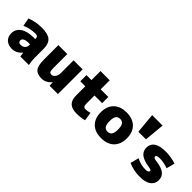

<svg xmlns="http://www.w3.org/2000/svg" viewBox="162 -1809 2857 2857"><g transform="rotate(45 1590.5 -380.0)"><path d="M323 -340H353Q353 -374 340 -387Q327 -400 293 -400Q188 -400 88 -355L63 -485Q173 -530 303 -530Q433 -530 488 -481.5Q543 -433 543 -320V-140Q543 -68 558 0H378Q372 -34 368 -70H366Q339 -34 296 -12Q253 10 208 10Q131 10 84.5 -32.5Q38 -75 38 -150Q38 -236 111.5 -288Q185 -340 323 -340ZM208 -170Q208 -125 258 -125Q301 -125 327 -149Q353 -173 353 -215V-230H323Q266 -230 237 -213.5Q208 -197 208 -170Z M988 -70Q960 -33 918.5 -11.5Q877 10 834 10Q740 10 699.5 -39Q659 -88 659 -210V-520H847V-230Q847 -172 858 -153.5Q869 -135 899 -135Q930 -135 954.5 -169Q979 -203 979 -250V-520H1169V0H994L990 -70Z M1570 10Q1471 10 1423 -35.5Q1375 -81 1375 -180V-370H1270V-500H1375V-690H1569V-500H1730V-370H1569V-210Q1569 -162 1580 -146Q1591 -130 1620 -130Q1664 -130 1710 -145L1730 -10Q1656 10 1570 10Z M1883 -458Q1955 -530 2086 -530Q2217 -530 2289 -458Q2361 -386 2361 -260Q2361 -134 2289 -62Q2217 10 2086 10Q1955 10 1883 -62Q1811 -134 1811 -260Q1811 -386 1883 -458ZM2019 -157Q2041 -126 2086 -126Q2131 -126 2153 -157Q2175 -188 2175 -260Q2175 -332 2153 -363Q2131 -394 2086 -394Q2041 -394 2019 -363Q1997 -332 1997 -260Q1997 -188 2019 -157Z M2572 -450H2412L2382 -770H2602Z M3093 -363Q3002 -396 2923 -396Q2880 -396 2864 -388.5Q2848 -381 2848 -365Q2848 -350 2861 -342Q2874 -334 2908 -330Q3031 -315 3084.5 -272Q3138 -229 3138 -155Q3138 -79 3077.5 -34.5Q3017 10 2903 10Q2768 10 2658 -40L2693 -174Q2783 -126 2883 -126Q2948 -126 2948 -160Q2948 -173 2938 -178Q2928 -183 2888 -190Q2767 -209 2715 -252.5Q2663 -296 2663 -370Q2663 -445 2723 -487.5Q2783 -530 2903 -530Q3022 -530 3128 -495Z"/></g></svg>

Font: Mplus 1p Black
Style: Regular
Weight: 900
Version: Version 1.061